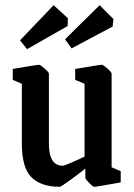

<svg xmlns="http://www.w3.org/2000/svg" viewBox="-20 -708 515 738"><path d="M64 -155V-386L29 -401V-443Q121 -459 130 -459Q135 -459 151.5 -444.5Q168 -430 168 -425V-156Q168 -71 221 -71Q231 -71 305 -106V-386L269 -401V-443Q363 -459 372 -459Q377 -459 393 -444.5Q409 -430 409 -425V-65L444 -50V-7Q351 10 342 10Q337 10 322.5 -5Q308 -20 308 -25V-60Q282 -39 248 -14.5Q214 10 210 10Q137 10 100.5 -27Q64 -64 64 -155ZM57 -553 186 -688 241 -638 240 -608 84 -519ZM230 -557 363 -688 416 -635 413 -606 255 -522Z"/></svg>

Font: Grenze Medium
Style: Regular
Weight: 500
Designer: Renata Polastri
Foundry: Omnibus-Type
Version: Version 1.002; ttfautohint (v1.8)